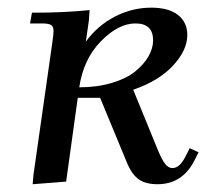

<svg xmlns="http://www.w3.org/2000/svg" viewBox="-20 -472 555 499"><path d="M58.1 -411.1 63 -439Q149.4 -439 212.9 -445.8L210.9 -418L203.1 -363.8Q233.9 -405.8 278.8 -429Q323.7 -452.1 373 -452.1Q418.5 -452.1 442.6 -433.1Q466.8 -414.1 466.8 -380.9Q466.8 -341.8 429.9 -301.8Q393.1 -261.7 326.2 -238.8L391.1 -80.1Q401.4 -55.7 409.7 -45.4Q418 -35.2 428.2 -35.2Q446.8 -35.2 461.9 -64.9L473.1 -86.9L496.1 -76.2L484.9 -54.2Q453.6 6.8 389.2 6.8Q359.4 6.8 341.3 -5.4Q323.2 -17.6 310.1 -48.8L240.2 -217.8H182.1L151.9 0L64.9 6.8L66.9 -17.1L116.2 -362.8Q119.1 -382.8 119.1 -391.1Q119.1 -402.8 112.8 -407Q106.4 -411.1 88.9 -411.1ZM186 -245.1Q232.9 -245.1 271 -256.6Q309.1 -268.1 331.5 -286.4Q354 -304.7 366 -325.7Q377.9 -346.7 377.9 -367.2Q377.9 -411.1 332 -411.1Q287.6 -411.1 242.2 -364.7Q196.8 -318.4 186 -245.1Z"/></svg>

Font: Dihjauti
Style: Bold Italic
Weight: 700
Italic angle: -9°
Designer: T. Christopher White
Version: Version 3.0.0